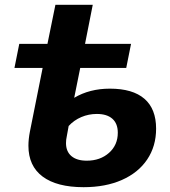

<svg xmlns="http://www.w3.org/2000/svg" viewBox="-20 -762 705 797"><path d="M628 -228Q628 -155 591 -100Q554 -45 486 -15Q418 15 327 15Q216 15 157 -29Q98 -73 98 -157Q98 -184 104 -215L157 -480H40L60 -580H177L210 -742H365L333 -580H524L504 -480H313L288 -356Q352 -394 436 -394Q531 -394 579.5 -352Q628 -310 628 -228ZM469 -211Q469 -249 446.5 -269Q424 -289 382 -289Q348 -289 317.5 -276Q287 -263 265 -239L257 -195Q254 -182 254 -168Q254 -133 276.5 -114Q299 -95 340 -95Q396 -95 432.5 -127.5Q469 -160 469 -211Z"/></svg>

Font: Montserrat Alternates
Style: Bold Italic
Weight: 700
Italic angle: -11.3°
Designer: Julieta Ulanovsky
Foundry: Julieta Ulanovsky
Version: Version 7.200